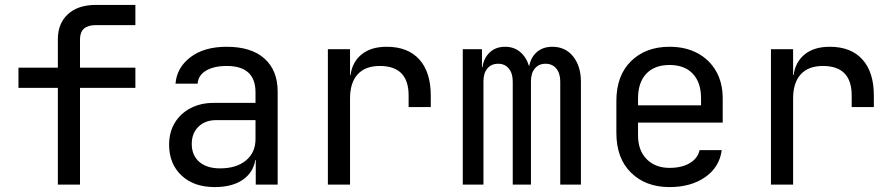

<svg xmlns="http://www.w3.org/2000/svg" viewBox="-20 -750 3640 780"><path d="M215 0V-393H55V-475H215V-590Q215 -655 256 -692.5Q297 -730 369 -730H530V-648H369Q305 -648 305 -590V-475H530V-393H305V0Z M852 10Q767 10 717 -37.5Q667 -85 667 -162Q667 -213 690 -251Q713 -289 754 -310.5Q795 -332 848 -332H1018V-375Q1018 -482 901 -482Q849 -482 817 -463Q785 -444 783 -410H693Q698 -475 753.5 -517.5Q809 -560 901 -560Q1001 -560 1054.5 -512Q1108 -464 1108 -378V0H1019V-100H1017Q1009 -49 966 -19.5Q923 10 852 10ZM874 -66Q940 -66 979 -98Q1018 -130 1018 -185V-262H858Q814 -262 786.5 -235.5Q759 -209 759 -165Q759 -119 789.5 -92.5Q820 -66 874 -66Z M1312 0V-550H1402V-445H1404Q1411 -498 1449 -529Q1487 -560 1551 -560Q1637 -560 1683.5 -508.5Q1730 -457 1730 -362V-315H1640V-362Q1640 -482 1523 -482Q1464 -482 1433 -448Q1402 -414 1402 -350V0Z M1860 0V-550H1938V-477H1940Q1945 -514 1969.5 -537Q1994 -560 2032 -560Q2068 -560 2093 -539Q2118 -518 2129 -482H2130Q2137 -518 2161.5 -539Q2186 -560 2224 -560Q2277 -560 2308.5 -520.5Q2340 -481 2340 -418V0H2256V-419Q2256 -452 2240 -471.5Q2224 -491 2196 -491Q2169 -491 2153 -472Q2137 -453 2137 -420V0H2063V-419Q2063 -452 2047 -471.5Q2031 -491 2004 -491Q1976 -491 1960 -472Q1944 -453 1944 -420V0Z M2700 10Q2603 10 2543.5 -48.5Q2484 -107 2484 -210V-340Q2484 -443 2543.5 -501.5Q2603 -560 2700 -560Q2765 -560 2813.5 -534Q2862 -508 2889 -461Q2916 -414 2916 -350V-252H2572V-200Q2572 -139 2607 -103.5Q2642 -68 2700 -68Q2750 -68 2782.5 -87.5Q2815 -107 2822 -140H2912Q2903 -71 2845 -30.5Q2787 10 2700 10ZM2572 -322H2828V-350Q2828 -415 2794.5 -450.5Q2761 -486 2700 -486Q2639 -486 2605.5 -450.5Q2572 -415 2572 -350Z M3112 0V-550H3202V-445H3204Q3211 -498 3249 -529Q3287 -560 3351 -560Q3437 -560 3483.5 -508.5Q3530 -457 3530 -362V-315H3440V-362Q3440 -482 3323 -482Q3264 -482 3233 -448Q3202 -414 3202 -350V0Z"/></svg>

Font: JetBrainsMono Nerd Font Mono
Style: Regular
Weight: 400
Monospace: yes
Designer: Philipp Nurullin, Konstantin Bulenkov
Foundry: JetBrains
Version: Version 2.304; ttfautohint (v1.8.4.7-5d5b);Nerd Fonts 2.3.0